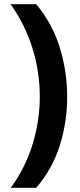

<svg xmlns="http://www.w3.org/2000/svg" viewBox="-20 -734 379 912"><path d="M299 -274Q299 -153 263.5 -41.5Q228 70 152 158H31Q99 66 134 -46.5Q169 -159 169 -275Q169 -394 133.5 -507Q98 -620 30 -714H152Q228 -623 263.5 -509.5Q299 -396 299 -274Z"/></svg>

Font: Noto Sans Nag Mundari
Style: Bold
Weight: 700
Version: Version 1.000